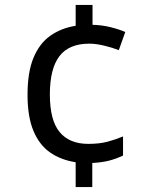

<svg xmlns="http://www.w3.org/2000/svg" viewBox="-20 -744 612 774"><path d="M353 -644Q391 -643 425.5 -634.5Q460 -626 485 -615L459 -542Q433 -552 400 -560Q367 -568 340 -568Q258 -568 219.5 -517.5Q181 -467 181 -363Q181 -259 220.5 -211.5Q260 -164 336 -164Q380 -164 412.5 -172.5Q445 -181 476 -194V-117Q449 -104 420 -96.5Q391 -89 352 -87V10H285V-90Q226 -99 182.5 -129Q139 -159 115 -216Q91 -273 91 -362Q91 -453 115 -511Q139 -569 183 -600Q227 -631 285 -640V-724H353Z"/></svg>

Font: Noto Sans Lisu
Style: Regular
Weight: 400
Designer: Monotype Design Team. David Williams.
Foundry: Monotype Imaging Inc.
Version: Version 2.102